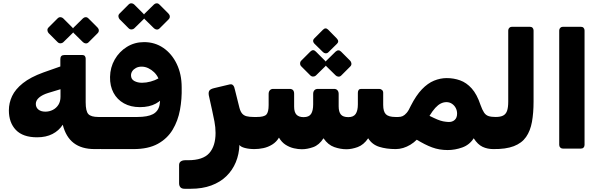

<svg xmlns="http://www.w3.org/2000/svg" viewBox="-20 -916 3725 1190"><path d="M567 8Q486 8 437 -29.5Q388 -67 369 -143Q345 -106 305 -85.5Q265 -65 210 -65Q122 -65 78.5 -110.5Q35 -156 35 -232Q35 -278 55 -320.5Q75 -363 122 -400.5Q169 -438 249 -467L354 -504V-550Q354 -563 360.5 -569Q367 -575 379 -575H491Q501 -575 506 -568.5Q511 -562 511 -553V-282Q511 -227 527.5 -209Q544 -191 590 -191H610Q617 -191 621 -186.5Q625 -182 625 -175V-21Q625 8 595 8ZM261 -224Q286 -224 307.5 -235Q329 -246 342 -266.5Q355 -287 355 -317V-363L279 -340Q243 -329 222.5 -311.5Q202 -294 202 -272Q202 -250 218 -237Q234 -224 261 -224ZM372 -654Q366 -648 355.5 -647.5Q345 -647 337 -655L281 -711Q275 -718 274 -728Q273 -738 281 -746L337 -802Q345 -810 355 -809.5Q365 -809 372 -802L428 -746Q436 -738 436.5 -727.5Q437 -717 429 -710ZM529 -654Q521 -646 511 -647Q501 -648 494 -655L437 -711Q430 -718 430 -728.5Q430 -739 437 -746L494 -802Q501 -809 510.5 -809.5Q520 -810 528 -802L584 -746Q592 -738 592.5 -728Q593 -718 585 -710Z M609 8Q591 8 585.5 2Q580 -4 580 -12.5Q580 -21 580 -27V-154Q580 -173 585 -182Q590 -191 609 -191H831Q895 -191 928 -208.5Q961 -226 969 -265.5Q977 -305 965 -372L1004 -330Q986 -296 946 -274Q906 -252 847 -252Q790 -252 748 -275.5Q706 -299 683.5 -341Q661 -383 662 -439Q663 -498 691 -547Q719 -596 766.5 -625.5Q814 -655 873 -655Q940 -655 992.5 -619Q1045 -583 1075.5 -519.5Q1106 -456 1106 -375Q1108 -303 1095.5 -235Q1083 -167 1050 -112Q1017 -57 958 -24.5Q899 8 807 8ZM860 -403Q886 -403 913.5 -410.5Q941 -418 962 -430Q952 -452 935.5 -468Q919 -484 899 -493.5Q879 -503 858 -503Q838 -503 823 -495Q808 -487 800 -475Q792 -463 792 -449Q792 -425 812.5 -414Q833 -403 860 -403ZM812 -740Q806 -734 795.5 -733.5Q785 -733 777 -741L721 -797Q715 -804 714 -814Q713 -824 721 -832L777 -888Q785 -896 795 -895.5Q805 -895 812 -888L868 -832Q876 -824 876.5 -813.5Q877 -803 869 -796ZM969 -740Q961 -732 951 -733Q941 -734 934 -741L877 -797Q870 -804 870 -814.5Q870 -825 877 -832L934 -888Q941 -895 950.5 -895.5Q960 -896 968 -888L1024 -832Q1032 -824 1032.5 -814Q1033 -804 1025 -796Z M1124 254Q1106 254 1098 244.5Q1090 235 1090 220V107Q1090 92 1100.5 84.5Q1111 77 1129 77H1146Q1238 77 1277 33Q1316 -11 1316 -92Q1316 -127 1309 -163.5Q1302 -200 1295 -231L1274 -326Q1271 -346 1278.5 -355.5Q1286 -365 1308 -370L1396 -391Q1413 -396 1420.5 -391Q1428 -386 1431.5 -376.5Q1435 -367 1437 -356L1464 -248Q1470 -225 1480.5 -212.5Q1491 -200 1508.5 -195.5Q1526 -191 1553 -191H1571Q1587 -191 1587 -176V-22Q1587 8 1557 8Q1524 8 1497.5 1Q1471 -6 1464 -18Q1462 40 1441.5 89.5Q1421 139 1383 176Q1345 213 1289.5 233.5Q1234 254 1162 254Z M1851 9Q1828 9 1801.5 3Q1775 -3 1750.5 -18.5Q1726 -34 1709 -63Q1693 -36 1667 -20Q1641 -4 1612.5 2Q1584 8 1557 8Q1542 8 1542 -7V-161Q1542 -191 1572 -191Q1617 -191 1631 -206Q1645 -221 1645 -265V-334Q1645 -348 1652.5 -356.5Q1660 -365 1673 -365H1775Q1803 -365 1803 -335V-255Q1803 -221 1817.5 -205.5Q1832 -190 1862 -190Q1895 -190 1908 -210Q1921 -230 1921 -269V-334Q1921 -348 1928.5 -356.5Q1936 -365 1950 -365H2051Q2064 -365 2071.5 -356.5Q2079 -348 2079 -334V-257Q2079 -223 2092.5 -206.5Q2106 -190 2139 -190Q2171 -190 2184.5 -210Q2198 -230 2198 -269V-341Q2198 -352 2203 -358.5Q2208 -365 2218 -365H2331Q2340 -365 2347.5 -358.5Q2355 -352 2355 -341V-266Q2355 -224 2372 -207.5Q2389 -191 2431 -191H2448Q2463 -191 2463 -176V-22Q2463 8 2432 8Q2375 8 2330.5 -6Q2286 -20 2262 -59Q2234 -18 2197 -4.5Q2160 9 2127 9Q2090 9 2051.5 -4.5Q2013 -18 1985 -59Q1958 -17 1921 -4Q1884 9 1851 9ZM2015 -592Q2008 -585 1998.5 -585.5Q1989 -586 1982 -593L1928 -646Q1913 -663 1928 -678L1982 -732Q1998 -748 2014 -732L2067 -678Q2084 -660 2069 -645ZM1938 -448Q1932 -442 1921.5 -441.5Q1911 -441 1903 -449L1847 -505Q1840 -512 1840 -522.5Q1840 -533 1847 -540L1903 -596Q1921 -614 1938 -596L1994 -540Q2002 -532 2002.5 -521.5Q2003 -511 1995 -504ZM2095 -448Q2087 -440 2077 -441Q2067 -442 2060 -449L2003 -505Q1996 -512 1996 -523Q1996 -534 2003 -540L2060 -596Q2078 -612 2094 -596L2150 -540Q2157 -533 2158 -522.5Q2159 -512 2151 -504Z M2755 14Q2729 14 2705 10Q2681 6 2658 -2.5Q2635 -11 2611.5 -23Q2588 -35 2563 -50Q2545 -32 2523.5 -19Q2502 -6 2479 1Q2456 8 2433 8Q2418 8 2418 -7V-161Q2418 -191 2448 -191Q2464 -191 2476 -196.5Q2488 -202 2500.5 -216.5Q2513 -231 2526 -260Q2559 -325 2595 -362.5Q2631 -400 2670 -416Q2709 -432 2749 -432Q2792 -432 2831.5 -418Q2871 -404 2903.5 -368Q2936 -332 2958 -266Q2969 -235 2980 -218.5Q2991 -202 3008 -196.5Q3025 -191 3052 -191Q3067 -191 3067 -176V-22Q3067 8 3037 8Q3001 8 2971 -6Q2941 -20 2916 -59Q2890 -18 2845 -2Q2800 14 2755 14ZM2759 -160Q2783 -159 2798 -172.5Q2813 -186 2813 -212Q2813 -231 2804.5 -247Q2796 -263 2781 -273Q2766 -283 2747 -283Q2729 -283 2712 -274.5Q2695 -266 2678 -247.5Q2661 -229 2642 -198Q2672 -183 2691.5 -175Q2711 -167 2726.5 -164Q2742 -161 2759 -160Z M3037 8Q3022 8 3022 -7V-161Q3022 -191 3052 -191Q3081 -191 3098 -199.5Q3115 -208 3122.5 -228.5Q3130 -249 3130 -287V-727Q3130 -737 3136.5 -743.5Q3143 -750 3153 -750H3264Q3275 -750 3281 -743.5Q3287 -737 3287 -727V-286Q3287 -216 3277 -160.5Q3267 -105 3240.5 -67Q3214 -29 3164.5 -10Q3115 9 3037 8Z M3469 5Q3459 5 3452.5 -1.5Q3446 -8 3446 -18V-727Q3446 -737 3452.5 -743.5Q3459 -750 3469 -750H3580Q3591 -750 3597 -743.5Q3603 -737 3603 -727V-18Q3603 -8 3597 -1.5Q3591 5 3580 5Z"/></svg>

Font: Rubik ExtraBold
Style: Italic
Weight: 800
Italic angle: -12°
Designer: Hubert and Fischer
Foundry: Hubert and Fischer
Version: Version 2.300;gftools[0.9.30]